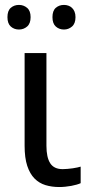

<svg xmlns="http://www.w3.org/2000/svg" viewBox="-20 -751 367 781"><path d="M168.9 -535.2V-158.2Q168.9 -110.8 184.3 -86.9Q199.7 -63 234.9 -63Q243.7 -63 254.6 -64Q265.6 -64.9 275.9 -66.4Q286.1 -67.9 294.9 -69.8Q303.7 -71.8 308.1 -73.2V-5.9Q301.8 -2.9 291.7 0Q281.7 2.9 270 5.1Q258.3 7.3 245.6 8.5Q232.9 9.8 221.2 9.8Q190.9 9.8 165 2Q139.2 -5.9 120.4 -24.9Q101.6 -43.9 90.8 -76.4Q80.1 -108.9 80.1 -158.2V-535.2ZM10.3 -681.2Q10.3 -707.5 23.9 -719.2Q37.6 -731 57.1 -731Q76.2 -731 90.3 -719Q104.5 -707 104.5 -681.2Q104.5 -655.3 90.3 -643.1Q76.2 -630.9 57.1 -630.9Q37.6 -630.9 23.9 -643.1Q10.3 -655.3 10.3 -681.2ZM193.4 -681.2Q193.4 -707.5 207 -719.2Q220.7 -731 240.2 -731Q249.5 -731 258.1 -728Q266.6 -725.1 272.9 -719Q279.3 -712.9 283.2 -703.6Q287.1 -694.3 287.1 -681.2Q287.1 -655.3 272.9 -643.1Q258.8 -630.9 240.2 -630.9Q220.7 -630.9 207 -643.1Q193.4 -655.3 193.4 -681.2Z"/></svg>

Font: Genotype
Style: Regular
Weight: 400
Foundry: Ascender Corporation
Version: Version 1.00